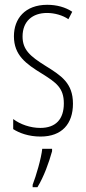

<svg xmlns="http://www.w3.org/2000/svg" viewBox="-20 -559 357 800"><path d="M284 -127C284 -213 235 -244 169 -285C105 -325 74 -352 74 -407C74 -470 115 -505 176 -505C208 -505 242 -495 265 -479L281 -510C253 -529 216 -539 177 -539C84 -539 38 -481 38 -408C38 -329 88 -293 155 -252C214 -215 246 -193 246 -128C246 -63 213 -26 148 -26C106 -26 64 -41 35 -63V-21C60 -5 99 10 149 10C238 10 284 -43 284 -127ZM197 71V61H156C152 101 130 175 116 211V221H136C163 177 184 118 197 71Z"/></svg>

Font: Noto Sans Telugu ExtraCondensed ExtraLight
Style: Regular
Weight: 200
Width: 2
Designer: Jelle Bosma - Monotype Design Team
Foundry: Monotype Imaging Inc.
Version: Version 2.005